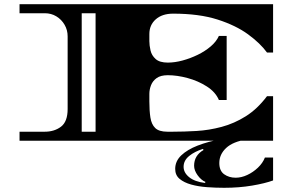

<svg xmlns="http://www.w3.org/2000/svg" viewBox="-20 -670 1400 914"><path d="M73 0V-43H193Q239 -43 270.5 -67Q302 -91 302 -151V-497Q302 -527 287.5 -552Q273 -577 248.5 -592Q224 -607 193 -607H73V-650H1280V-420H1251Q1219 -464 1161 -506.5Q1103 -549 1015.5 -577Q928 -605 804 -605Q752 -605 721.5 -578Q691 -551 691 -508V-474Q691 -454 696.5 -430Q702 -406 721 -389Q740 -372 779 -372Q812 -372 849 -382Q886 -392 921 -409Q956 -426 983 -449Q1010 -472 1022 -499H1059V-194H1022Q1006 -232 964.5 -258.5Q923 -285 873 -298.5Q823 -312 779 -312Q745 -312 726 -298.5Q707 -285 699 -264.5Q691 -244 691 -223V-187Q691 -143 696 -110.5Q701 -78 719 -60.5Q737 -43 777 -43H802Q856 -43 915.5 -46.5Q975 -50 1035 -66Q1095 -82 1150 -116.5Q1205 -151 1251 -212H1280V0ZM369 -43H435V-607H369ZM1047 224Q1007 224 965.5 221Q924 218 890 208.5Q856 199 835 181.5Q814 164 814 134Q814 97 843 69.5Q872 42 921 23Q970 4 1030.5 -7Q1091 -18 1155 -22V-6Q1089 4 1056.5 34.5Q1024 65 1024 106Q1024 143 1047 159.5Q1070 176 1102 176Q1129 176 1157 163Q1185 150 1208 128Q1231 106 1241 80H1280V189Q1242 203 1180 213.5Q1118 224 1047 224ZM956 201 958 196Q937 187 920.5 164Q904 141 904 119Q904 70 949 44L946 39Q907 51 880.5 72.5Q854 94 854 124Q854 152 880.5 173.5Q907 195 956 201Z"/></svg>

Font: Diplomata SC
Style: Regular
Weight: 400
Designer: Eduardo Rodriguez Tunni
Foundry: Eduardo Rodriguez Tunni
Version: Version 1.002; ttfautohint (v1.8.4.7-5d5b);gftools[0.9.23]